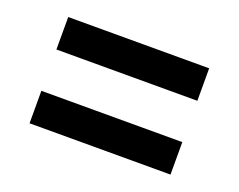

<svg xmlns="http://www.w3.org/2000/svg" viewBox="-60 -503 608 489"><g transform="rotate(20 244.0 -259.0)"><path d="M53 -315V-403H435V-315ZM53 -115V-203H435V-115Z"/></g></svg>

Font: Archivo SemiBold ExtraCondensed
Style: Regular
Weight: 600
Width: 2
Version: Version 2.001